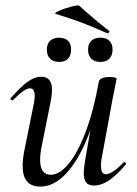

<svg xmlns="http://www.w3.org/2000/svg" viewBox="-20 -680 508 713"><path d="M64 -64Q64 -88 70 -119L106 -297Q109 -312 109 -323Q109 -352 91 -352Q72 -352 29 -309Q27 -307 25 -307Q22 -307 20 -310.5Q18 -314 21 -317Q56 -357 82 -376Q108 -395 134 -395Q173 -395 173 -346Q173 -327 167 -297L135 -138Q129 -108 129 -86Q129 -31 169 -31Q201 -31 235 -72Q269 -113 298.5 -191.5Q328 -270 347 -377L361 -376Q341 -260 306 -172Q271 -84 225.5 -35.5Q180 13 130 13Q64 13 64 -64ZM291 -38Q291 -54 296 -84L347 -377Q349 -385 359 -389.5Q369 -394 387 -394Q413 -394 413 -387L409 -367Q400 -324 398 -312L357 -89Q355 -80 355 -64Q355 -33 373 -33Q385 -33 402 -44.5Q419 -56 439 -77Q440 -78 442 -78Q445 -78 447 -74.5Q449 -71 447 -69Q412 -28 384 -9.5Q356 9 329 9Q309 9 300 -2Q291 -13 291 -38ZM307 -496Q307 -517 319 -528.5Q331 -540 353 -540Q374 -540 386 -528.5Q398 -517 398 -496Q398 -474 386 -462Q374 -450 353 -450Q331 -450 319 -462Q307 -474 307 -496ZM154 -496Q154 -517 166 -528.5Q178 -540 200 -540Q221 -540 232.5 -528.5Q244 -517 244 -496Q244 -474 232.5 -462Q221 -450 200 -450Q178 -450 166 -462Q154 -474 154 -496ZM188 -628Q178 -630 197.5 -639Q217 -648 243.5 -655Q270 -662 274 -659Q328 -610 384 -566Q386 -566 386 -563Q386 -560 383 -558Q380 -556 377 -557Q326 -580 283.5 -596Q241 -612 188 -628Z"/></svg>

Font: Cormorant Garamond Medium
Style: Italic
Weight: 500
Italic angle: -10°
Designer: Christian Thalmann (Catharsis Fonts)
Foundry: Catharsis Fonts
Version: Version 4.000